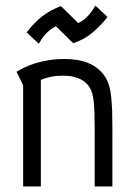

<svg xmlns="http://www.w3.org/2000/svg" viewBox="-20 -673 481 693"><path d="M39.6 -414.1Q52.7 -421.9 70.1 -430.2Q87.4 -438.5 109.1 -445.1Q130.9 -451.7 156.5 -455.8Q182.1 -460 212.4 -460Q231.4 -460 253.4 -457.3Q275.4 -454.6 296.6 -446.3Q317.9 -438 336.4 -422.4Q355 -406.7 367.7 -380.9Q372.6 -369.6 376 -355.5Q379.4 -341.3 381.6 -320.8Q383.8 -300.3 384.8 -271.7Q385.7 -243.2 385.7 -203.1V0H321.8V-205.1Q321.8 -237.8 321 -262.5Q320.3 -287.1 318.4 -305.4Q316.4 -323.7 312.5 -336.7Q308.6 -349.6 302.7 -358.9Q298.3 -365.7 291 -373Q283.7 -380.4 272.2 -386.2Q260.7 -392.1 244.9 -396Q229 -399.9 207.5 -399.9Q183.6 -399.9 163.8 -395.8Q144 -391.6 127.4 -384.8V0H63.5V-365.2ZM76.2 -556.2Q102.5 -591.3 133.8 -615Q165 -638.7 200.2 -650.9L262.2 -589.8Q273.9 -594.7 283.2 -602.3Q292.5 -609.9 300.3 -618.7Q308.1 -627.4 314 -636.5Q319.8 -645.5 324.2 -652.8L368.2 -611.8Q343.3 -580.1 313.2 -554.9Q283.2 -529.8 244.1 -517.1L182.1 -578.1Q170.4 -572.8 161.1 -565.4Q151.9 -558.1 144 -549.6Q136.2 -541 130.4 -532Q124.5 -522.9 120.1 -515.1Z"/></svg>

Font: Aubrey
Style: Regular
Weight: 400
Designer: Gayaneh Bagdasaryan | Cyreal.org
Foundry: Gayaneh Bagdasaryan | Cyreal.org
Version: Version 1.000